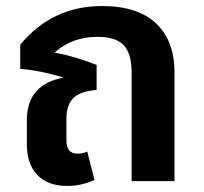

<svg xmlns="http://www.w3.org/2000/svg" viewBox="-20 -600 676 636"><path d="M318 -580Q436 -580 497 -522.5Q558 -465 558 -360V0H416V-360Q416 -422 390 -450Q364 -478 303 -478Q219 -478 161 -426Q229 -413 300 -385V-302Q247 -298 223.5 -275.5Q200 -253 200 -206V-136Q200 -91 236 -91Q255 -91 269 -98L293 -4Q249 16 204 16Q138 16 103.5 -20.5Q69 -57 69 -122V-202Q69 -321 191 -343Q117 -366 47 -372V-452Q153 -580 318 -580Z"/></svg>

Font: FiraGO SemiBold
Style: Regular
Weight: 600
Designer: bBox Type
Foundry: bBox Type GmbH
Version: Version 1.001;PS 001.001;hotconv 1.0.88;makeotf.lib2.5.64775